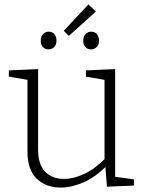

<svg xmlns="http://www.w3.org/2000/svg" viewBox="-20 -840 653 867"><path d="M254 7Q188 7 146 -33Q104 -73 104 -156V-489L113 -478L20 -494V-522L152 -528V-165Q152 -97 184 -64.5Q216 -32 269 -32Q312 -32 361 -55Q410 -78 458 -127L452 -113V-490L461 -478L368 -494V-522L500 -528V-35L491 -43L585 -30V-2L463 3L455 -96L463 -93Q413 -41 358 -17Q303 7 254 7ZM391 -617Q375 -617 365.5 -627.5Q356 -638 356 -656Q356 -675 366.5 -686Q377 -697 391 -697Q408 -697 417.5 -686Q427 -675 427 -656Q427 -638 416.5 -627.5Q406 -617 391 -617ZM200 -617Q184 -617 174 -627.5Q164 -638 164 -656Q164 -675 174.5 -686Q185 -697 200 -697Q216 -697 225.5 -686Q235 -675 235 -656Q235 -638 224.5 -627.5Q214 -617 200 -617ZM291 -678 268 -701 379 -820 413 -788Z"/></svg>

Font: Bitter Thin Light
Style: Regular
Weight: 300
Version: Version 2.002